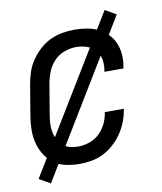

<svg xmlns="http://www.w3.org/2000/svg" viewBox="-76 -647 652 773"><g transform="rotate(-10 250.0 -260.0)"><path d="M198 8Q169 8 141.5 2Q114 -4 93 -19.5Q72 -35 57.5 -58Q43 -81 36.5 -107.5Q30 -134 30.5 -162.5Q31 -191 36 -219L56 -339Q60 -364 68 -389Q76 -414 91 -436.5Q106 -459 126 -477.5Q146 -496 170 -507.5Q194 -519 219.5 -523.5Q245 -528 270 -528Q295 -528 319.5 -524Q344 -520 365 -510Q386 -500 403 -483.5Q420 -467 429.5 -445.5Q439 -424 441.5 -399Q444 -374 439 -349L438 -340H360L361 -346Q365 -369 361 -391Q357 -413 343 -428.5Q329 -444 308 -451Q287 -458 264 -458Q240 -458 215 -448.5Q190 -439 172.5 -419.5Q155 -400 146 -376Q137 -352 133 -328L113 -208Q110 -190 109 -172.5Q108 -155 111 -138.5Q114 -122 121.5 -107Q129 -92 141 -81.5Q153 -71 169.5 -66.5Q186 -62 204 -62Q227 -62 250.5 -70Q274 -78 291.5 -95Q309 -112 319.5 -134Q330 -156 333 -179L334 -180H412L411 -179Q407 -154 398 -130Q389 -106 374.5 -84Q360 -62 340 -43.5Q320 -25 296.5 -13Q273 -1 247.5 3.5Q222 8 198 8ZM70 65 24 39 404 -585 449 -559Z"/></g></svg>

Font: Iosevka Term Curly Oblique
Style: Regular
Weight: 400
Italic angle: -9°
Designer: Belleve Invis
Foundry: Belleve Invis
Version: Version 32.3.0